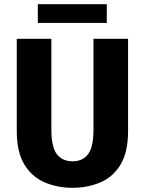

<svg xmlns="http://www.w3.org/2000/svg" viewBox="-20 -885 690 916"><path d="M326 11Q255 11 194.2 -14.5Q133.5 -40 96.8 -99.2Q60 -158.5 60 -260V-700H225V-267Q225 -183.5 251.2 -149.5Q277.5 -115.5 326 -115.5Q374.5 -115.5 400.2 -149.5Q426 -183.5 426 -267V-700H591V-260Q591 -158.5 554.8 -99.2Q518.5 -40 458 -14.5Q397.5 11 326 11ZM160.5 -775.5V-865H489.5V-775.5Z"/></svg>

Font: Trispace
Style: Bold
Weight: 700
Designer: Tyler Finck
Foundry: Etcetera Type Company
Version: Version 1.210; ttfautohint (v1.8.3)